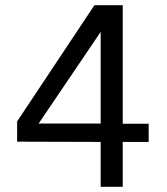

<svg xmlns="http://www.w3.org/2000/svg" viewBox="-20 -720 642 740"><path d="M368 0H453V-173H553V-243H453V-700H344L46 -252V-174L368 -173ZM129 -244 368 -597V-244Z"/></svg>

Font: Be Vietnam
Style: Regular
Weight: 400
Designer: Gabriel Lam
Foundry: TypeRant
Version: Version 4.000